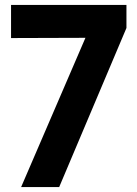

<svg xmlns="http://www.w3.org/2000/svg" viewBox="-20 -761 560 782"><path d="M66 1H221L495 -647V-741H25V-606L328 -607Z"/></svg>

Font: All Genders v4
Style: Bold
Weight: 700
Designer: Rassam Alawdi
Foundry: Rassam Art
Version: Version 3.100;FEAKit 1.0